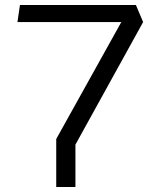

<svg xmlns="http://www.w3.org/2000/svg" viewBox="-20 -750 660 770"><path d="M205.5 0H282.5V-170L554 -661.5L525 -730H60L50 -661.5H466.5L205.5 -192.5Z"/></svg>

Font: Monaspace Krypton Light
Style: Regular
Weight: 300
Designer: Riley Cran & the Lettermatic Team
Foundry: Lettermatic
Version: Version 1.101 (Monaspace Krypton)